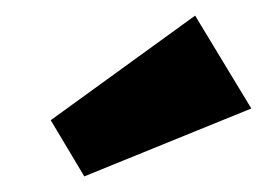

<svg xmlns="http://www.w3.org/2000/svg" viewBox="-20 -830 342 246"><path d="M88 -604 302 -691 230 -810 45 -676Z"/></svg>

Font: Secuela Black
Style: Regular
Weight: 900
Designer: Fernando Haro
Foundry: deFharo
Version: Version 1.704